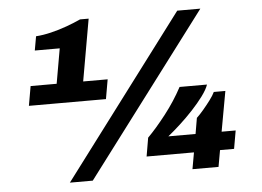

<svg xmlns="http://www.w3.org/2000/svg" viewBox="-51 -766 1151 844"><g transform="rotate(-5 525.0 -344.0)"><path d="M224 12 760 -700H862L325 12ZM74 -340 89 -426H204L231 -580H121L132 -642Q163 -644 198.5 -652.5Q234 -661 268.5 -673.5Q303 -686 331 -699H369L321 -426H429L414 -340ZM766 0 779 -73H570L584 -155Q622 -193 665.5 -249Q709 -305 741 -365H862Q855 -344 834 -315.5Q813 -287 785 -257Q757 -227 727.5 -200Q698 -173 673 -153H793L805 -223Q819 -236 835.5 -255.5Q852 -275 867 -295Q882 -315 889 -330H940L908 -153H970L956 -73H894L881 0Z"/></g></svg>

Font: Archivo SemiExpanded Black
Style: Italic
Weight: 900
Width: 6
Italic angle: -10°
Designer: Hector Gatti
Foundry: Omnibus-Type
Version: Version 2.001